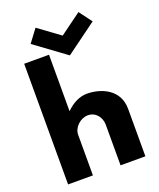

<svg xmlns="http://www.w3.org/2000/svg" viewBox="-186 -1173 1067 1286"><g transform="rotate(-20 347.5 -530.5)"><path d="M600 -970 532 -1061 379 -949 226 -1061 158 -970 379 -808ZM72 0H249V-290C249 -341 301 -390 354 -390C411 -390 446 -341 446 -290V0H623V-338C623 -481 492 -528 398 -528C342 -528 291 -499 251 -459H249V-860H72Z"/></g></svg>

Font: Sztylet
Style: Bd
Weight: 700
Foundry: Cannot Into Space Fonts, PlusOne Fonts
Version: Version 0.12